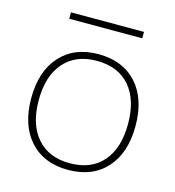

<svg xmlns="http://www.w3.org/2000/svg" viewBox="-104 -768 791 866"><g transform="rotate(15 291.5 -335.0)"><path d="M291 10Q178 10 113 -62Q48 -134 48 -260Q48 -386 113 -458Q178 -530 291 -530Q405 -530 470 -458Q535 -386 535 -260Q535 -134 470 -62Q405 10 291 10ZM291 -21Q391 -21 445.5 -84Q500 -147 500 -260Q500 -373 445.5 -436Q391 -499 291 -499Q193 -499 138 -436Q83 -373 83 -260Q83 -147 138 -84Q193 -21 291 -21ZM121 -650V-680H462V-650Z"/></g></svg>

Font: M PLUS 1 ExtraLight
Style: Regular
Weight: 250
Version: Version 1.001